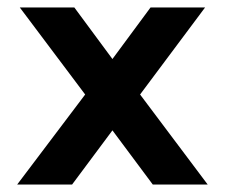

<svg xmlns="http://www.w3.org/2000/svg" viewBox="-20 -494 605 514"><path d="M26 0 208 -241 33 -474H179L281 -336L383 -474H529L355 -241L536 0H389L281 -145L173 0Z"/></svg>

Font: Kanit Medium
Style: Regular
Weight: 500
Designer: Katatrad Team
Foundry: CadsonDemak
Version: Version 2.000; ttfautohint (v1.8.3)